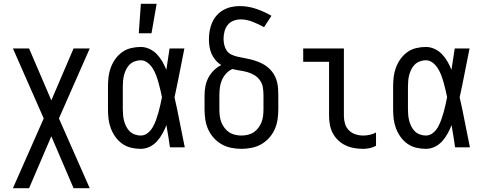

<svg xmlns="http://www.w3.org/2000/svg" viewBox="-20 -775 2540 1010"><path d="M48 215 210 -152 48 -520H133L250 -247L367 -520H452L290 -152L452 215H367L250 -58L133 215Z M720 8Q695 8 669.5 2Q644 -4 623 -19Q602 -34 587 -55Q572 -76 563 -100Q554 -124 551 -149Q548 -174 548 -200V-320Q548 -346 551 -371Q554 -396 563 -420Q572 -444 587 -465Q602 -486 623 -501Q644 -516 669.5 -522Q695 -528 720 -528Q744 -528 766.5 -517.5Q789 -507 805.5 -489.5Q822 -472 834 -451Q846 -430 855 -408Q859 -436 863.5 -464Q868 -492 872 -520H950Q937 -456 924.5 -391.5Q912 -327 898 -263Q913 -198 925.5 -132Q938 -66 952 0H874Q870 -28 865.5 -56.5Q861 -85 856 -113V-118Q847 -95 835 -73Q823 -51 806.5 -32.5Q790 -14 767.5 -3Q745 8 720 8ZM720 -62Q741 -62 757.5 -75.5Q774 -89 784 -107Q794 -125 801 -144.5Q808 -164 813.5 -183.5Q819 -203 823.5 -223.5Q828 -244 832 -264Q828 -283 823.5 -302.5Q819 -322 813.5 -341.5Q808 -361 801 -379.5Q794 -398 783.5 -415Q773 -432 756.5 -445Q740 -458 720 -458Q705 -458 689.5 -452.5Q674 -447 663 -436.5Q652 -426 644.5 -411.5Q637 -397 633 -382Q629 -367 627.5 -351.5Q626 -336 626 -320V-200Q626 -184 627.5 -168.5Q629 -153 633 -138Q637 -123 644.5 -108.5Q652 -94 663 -83.5Q674 -73 689.5 -67.5Q705 -62 720 -62ZM710 -600 721 -755H804L777 -600Z M1250 8Q1223 8 1196 2.5Q1169 -3 1146 -16Q1123 -29 1104.5 -49.5Q1086 -70 1075 -94.5Q1064 -119 1060 -146Q1056 -173 1056 -200V-272Q1056 -297 1060.5 -321Q1065 -345 1076 -366Q1087 -387 1104.5 -404.5Q1122 -422 1144 -433Q1127 -443 1114 -458.5Q1101 -474 1093 -492Q1085 -510 1082 -529.5Q1079 -549 1079 -569Q1079 -591 1083 -613.5Q1087 -636 1096 -656.5Q1105 -677 1120 -694Q1135 -711 1154.5 -722Q1174 -733 1196 -738Q1218 -743 1240 -743Q1285 -743 1327.5 -728.5Q1370 -714 1408 -692L1369 -632Q1355 -640 1340 -647Q1325 -654 1310 -660Q1295 -666 1279 -669.5Q1263 -673 1247 -673Q1227 -673 1208.5 -666Q1190 -659 1178 -644Q1166 -629 1161 -609.5Q1156 -590 1156 -571Q1156 -554 1160 -537.5Q1164 -521 1173.5 -507.5Q1183 -494 1199 -487Q1215 -480 1231 -476.5Q1247 -473 1263.5 -470Q1280 -467 1296.5 -463Q1313 -459 1328.5 -453.5Q1344 -448 1359 -440.5Q1374 -433 1387 -422.5Q1400 -412 1410.5 -399Q1421 -386 1428 -370.5Q1435 -355 1438.5 -339Q1442 -323 1443 -306Q1444 -289 1444 -272V-200Q1444 -173 1440 -146Q1436 -119 1425 -94.5Q1414 -70 1395.5 -49.5Q1377 -29 1354 -16Q1331 -3 1304 2.5Q1277 8 1250 8ZM1250 -62Q1267 -62 1284 -66Q1301 -70 1315 -79.5Q1329 -89 1339.5 -103Q1350 -117 1356 -133Q1362 -149 1364 -166Q1366 -183 1366 -200V-272Q1366 -293 1363 -313.5Q1360 -334 1348.5 -351Q1337 -368 1319.5 -379Q1302 -390 1282 -395.5Q1262 -401 1242 -404Q1222 -407 1202 -412Q1183 -403 1169 -387.5Q1155 -372 1147 -353Q1139 -334 1136.5 -313.5Q1134 -293 1134 -272V-200Q1134 -183 1136 -166Q1138 -149 1144 -133Q1150 -117 1160.5 -103Q1171 -89 1185 -79.5Q1199 -70 1216 -66Q1233 -62 1250 -62Z M1891 8Q1867 8 1843.5 4Q1820 0 1798.5 -10Q1777 -20 1759.5 -36.5Q1742 -53 1731 -73.5Q1720 -94 1715.5 -117.5Q1711 -141 1711 -165V-450H1575V-520H1789V-165Q1789 -144 1795 -124Q1801 -104 1815.5 -89.5Q1830 -75 1850 -68.5Q1870 -62 1891 -62Q1909 -62 1926 -66Q1943 -70 1958 -78V-8Q1943 0 1926 4Q1909 8 1891 8Z M2220 8Q2195 8 2169.5 2Q2144 -4 2123 -19Q2102 -34 2087 -55Q2072 -76 2063 -100Q2054 -124 2051 -149Q2048 -174 2048 -200V-320Q2048 -346 2051 -371Q2054 -396 2063 -420Q2072 -444 2087 -465Q2102 -486 2123 -501Q2144 -516 2169.5 -522Q2195 -528 2220 -528Q2244 -528 2266.5 -517.5Q2289 -507 2305.5 -489.5Q2322 -472 2334 -451Q2346 -430 2355 -408Q2359 -436 2363.5 -464Q2368 -492 2372 -520H2450Q2437 -456 2424.5 -391.5Q2412 -327 2398 -263Q2413 -198 2425.5 -132Q2438 -66 2452 0H2374Q2370 -28 2365.5 -56.5Q2361 -85 2356 -113V-118Q2347 -95 2335 -73Q2323 -51 2306.5 -32.5Q2290 -14 2267.5 -3Q2245 8 2220 8ZM2220 -62Q2241 -62 2257.5 -75.5Q2274 -89 2284 -107Q2294 -125 2301 -144.5Q2308 -164 2313.5 -183.5Q2319 -203 2323.5 -223.5Q2328 -244 2332 -264Q2328 -283 2323.5 -302.5Q2319 -322 2313.5 -341.5Q2308 -361 2301 -379.5Q2294 -398 2283.5 -415Q2273 -432 2256.5 -445Q2240 -458 2220 -458Q2205 -458 2189.5 -452.5Q2174 -447 2163 -436.5Q2152 -426 2144.5 -411.5Q2137 -397 2133 -382Q2129 -367 2127.5 -351.5Q2126 -336 2126 -320V-200Q2126 -184 2127.5 -168.5Q2129 -153 2133 -138Q2137 -123 2144.5 -108.5Q2152 -94 2163 -83.5Q2174 -73 2189.5 -67.5Q2205 -62 2220 -62Z"/></svg>

Font: Iosevka Fuck
Style: Regular
Weight: 400
Monospace: yes
Designer: Belleve Invis
Foundry: Belleve Invis
Version: Version 28.0.7; ttfautohint (v1.8.3)